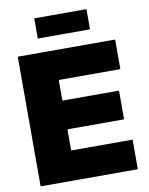

<svg xmlns="http://www.w3.org/2000/svg" viewBox="-98 -990 821 1061"><g transform="rotate(-10 312.0 -460.0)"><path d="M42.5 0V-727.5H588.9V-561.5H243.2V-445.8H561V-284.7H243.2V-166H587.9V0ZM461.9 -920.4V-807.1H168.9V-920.4Z"/></g></svg>

Font: Inter 24pt Black
Style: Regular
Weight: 900
Designer: Rasmus Andersson
Foundry: rsms
Version: Version 4.001;git-66647c0bb